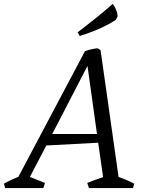

<svg xmlns="http://www.w3.org/2000/svg" viewBox="-90 -950 728 970"><path d="M-64 0 -70 -22Q-59 -29 -37.5 -39Q-16 -49 3 -57L339 -691Q356 -698 376.5 -702Q397 -706 403 -706L418 -697L509 -56Q550 -42 588 -22L582 0H359L351 -26Q370 -34 390 -41Q410 -48 431 -55L406 -229L144 -215L61 -56L137 -26L129 0ZM174 -273H400L352 -617ZM313 -768 302 -787Q302 -787 328.5 -807Q355 -827 395.5 -859.5Q436 -892 479 -930Q487 -923 495.5 -903Q504 -883 504 -867L495 -850Q464 -829 427.5 -812Q391 -795 359.5 -784Q328 -773 313 -768Z"/></svg>

Font: Mate
Style: Italic
Weight: 400
Italic angle: -10.8°
Designer: Eduardo Rodriguez Tunni
Foundry: Eduardo Rodriguez Tunni
Version: Version 1.003; ttfautohint (v1.8.4.7-5d5b);gftools[0.9.24]